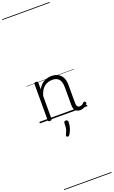

<svg xmlns="http://www.w3.org/2000/svg" viewBox="-403 -1481 1452 2452"><g transform="rotate(-20 323.0 -255.0)"><path d="M542 17Q522 17 506 10.5Q490 4 479 -8Q468 -20 462.5 -38.5Q457 -57 457 -82V-326Q457 -371 445 -403Q433 -435 406.5 -452Q380 -469 337 -469Q309 -469 282 -461Q255 -453 231.5 -435.5Q208 -418 189.5 -388Q171 -358 159 -314V-4Q159 6 152.5 10.5Q146 15 132 15Q119 15 113 10.5Q107 6 107 -4V-496Q107 -506 113 -510.5Q119 -515 132 -515Q146 -515 152.5 -510.5Q159 -506 159 -496V-405Q176 -437 197 -459Q218 -481 242.5 -494Q267 -507 292.5 -513Q318 -519 344 -519Q392 -519 429.5 -500Q467 -481 489 -440.5Q511 -400 511 -334V-94Q511 -74 515 -60Q519 -46 528.5 -38.5Q538 -31 553 -31Q563 -31 573 -34Q583 -37 593 -44.5Q603 -52 613 -62Q619 -68 625.5 -67.5Q632 -67 639 -60Q645 -54 646 -47.5Q647 -41 642 -34Q631 -19 614.5 -7Q598 5 580 11Q562 17 542 17ZM271 278Q260 274 258.5 267.5Q257 261 264 248Q276 223 283 203Q290 183 293 160Q296 137 296 102Q296 91 302 84.5Q308 78 321 78Q336 78 343.5 86Q351 94 351 106Q351 133 345.5 161Q340 189 329 215.5Q318 242 303 266Q296 276 289 279.5Q282 283 271 278ZM0 895H646V905H0ZM0 -20H646V0H0ZM0 -505H646V-500H0ZM0 -1415H646V-1405H0Z"/></g></svg>

Font: Playwrite BE WAL Guides
Style: Regular
Weight: 400
Designer: Veronika Burian, José Scaglione
Foundry: TypeTogether
Version: Version 1.003